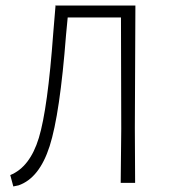

<svg xmlns="http://www.w3.org/2000/svg" viewBox="-20 -659 626 692"><path d="M28 13 17 -28Q88 -57 120 -162Q152 -267 172 -541L180 -637L179 -639H468L466 -197L467 0H415L417 -194L416 -596H224L218 -533Q196 -248 159 -132.5Q122 -17 47 9Z"/></svg>

Font: Alegreya Sans SC Light
Style: Regular
Weight: 300
Designer: Juan Pablo del Peral
Foundry: Huerta Tipografica
Version: Version 2.007